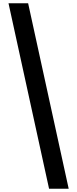

<svg xmlns="http://www.w3.org/2000/svg" viewBox="-20 -886 472 1174"><path d="M152 -866 400 268H280L32 -866Z"/></svg>

Font: Noto Sans Telugu UI Condensed
Style: Bold
Weight: 700
Width: 3
Designer: Jelle Bosma - Monotype Design Team
Foundry: Monotype Imaging Inc.
Version: Version 2.006